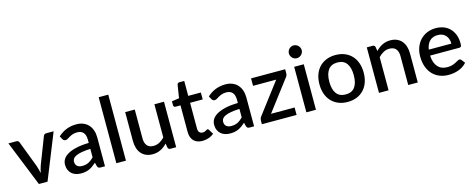

<svg xmlns="http://www.w3.org/2000/svg" viewBox="-35 -1406 5122 2079"><g transform="rotate(-15 2526.0 -366.0)"><path d="M514.5 -510 309.5 0H212.5L7.5 -510H96Q108.5 -510 116.8 -503.8Q125 -497.5 127.5 -489L240.5 -192Q247.5 -171 253 -150.5Q258.5 -130 262.5 -109Q266.5 -130 272.2 -150.2Q278 -170.5 285 -192L400 -489Q403 -498 411 -504Q419 -510 430.5 -510Z M849 -223Q791.5 -221 752 -213.8Q712.5 -206.5 688 -195.2Q663.5 -184 652.8 -168.5Q642 -153 642 -134.5Q642 -116.5 647.8 -103.8Q653.5 -91 663.8 -82.8Q674 -74.5 687.8 -70.8Q701.5 -67 718 -67Q760 -67 790.2 -82.8Q820.5 -98.5 849 -128.5ZM564 -439Q650.5 -519.5 770 -519.5Q814 -519.5 848.2 -505.2Q882.5 -491 905.8 -465Q929 -439 941.2 -403.2Q953.5 -367.5 953.5 -324V0H905.5Q890 0 882 -4.8Q874 -9.5 868.5 -24L858 -65.5Q838.5 -48 819.5 -34.2Q800.5 -20.5 780.2 -11Q760 -1.5 736.8 3.2Q713.5 8 685.5 8Q654.5 8 627.8 -0.5Q601 -9 581.5 -26.2Q562 -43.5 550.8 -69Q539.5 -94.5 539.5 -129Q539.5 -158.5 555.2 -186.5Q571 -214.5 607.2 -236.8Q643.5 -259 702.8 -273.5Q762 -288 849 -290V-324Q849 -379 825.5 -406Q802 -433 756.5 -433Q725.5 -433 704.5 -425.2Q683.5 -417.5 668 -408.5Q652.5 -399.5 640.5 -391.8Q628.5 -384 615 -384Q604 -384 596.2 -389.8Q588.5 -395.5 583.5 -404Z M1188.5 -740V0H1081V-740Z M1751.5 -510V0H1686.5Q1665 0 1659 -20.5L1651 -68Q1635 -51 1617.2 -37Q1599.5 -23 1579.5 -13Q1559.5 -3 1536.8 2.5Q1514 8 1488 8Q1446 8 1414 -6Q1382 -20 1360.2 -45.5Q1338.5 -71 1327.5 -106.8Q1316.5 -142.5 1316.5 -185.5V-510H1424V-185.5Q1424 -134 1447.8 -105.5Q1471.5 -77 1520 -77Q1555.5 -77 1586.2 -93.2Q1617 -109.5 1644 -138V-510Z M2046 8Q1982.5 8 1948.2 -27.8Q1914 -63.5 1914 -128.5V-425.5H1858Q1849 -425.5 1842.5 -431.2Q1836 -437 1836 -448.5V-492L1918.5 -504L1942 -651.5Q1944.5 -660 1950.5 -665.2Q1956.5 -670.5 1966.5 -670.5H2021.5V-503H2163V-425.5H2021.5V-136Q2021.5 -108.5 2035 -94Q2048.5 -79.5 2071 -79.5Q2083.5 -79.5 2092.5 -82.8Q2101.5 -86 2108 -89.8Q2114.5 -93.5 2119.2 -96.8Q2124 -100 2128.5 -100Q2137.5 -100 2143 -90L2175 -37.5Q2150 -15.5 2116 -3.8Q2082 8 2046 8Z M2520.5 -223Q2463 -221 2423.5 -213.8Q2384 -206.5 2359.5 -195.2Q2335 -184 2324.2 -168.5Q2313.5 -153 2313.5 -134.5Q2313.5 -116.5 2319.2 -103.8Q2325 -91 2335.2 -82.8Q2345.5 -74.5 2359.2 -70.8Q2373 -67 2389.5 -67Q2431.5 -67 2461.8 -82.8Q2492 -98.5 2520.5 -128.5ZM2235.5 -439Q2322 -519.5 2441.5 -519.5Q2485.5 -519.5 2519.8 -505.2Q2554 -491 2577.2 -465Q2600.5 -439 2612.8 -403.2Q2625 -367.5 2625 -324V0H2577Q2561.5 0 2553.5 -4.8Q2545.5 -9.5 2540 -24L2529.5 -65.5Q2510 -48 2491 -34.2Q2472 -20.5 2451.8 -11Q2431.5 -1.5 2408.2 3.2Q2385 8 2357 8Q2326 8 2299.2 -0.5Q2272.5 -9 2253 -26.2Q2233.5 -43.5 2222.2 -69Q2211 -94.5 2211 -129Q2211 -158.5 2226.8 -186.5Q2242.5 -214.5 2278.8 -236.8Q2315 -259 2374.2 -273.5Q2433.5 -288 2520.5 -290V-324Q2520.5 -379 2497 -406Q2473.5 -433 2428 -433Q2397 -433 2376 -425.2Q2355 -417.5 2339.5 -408.5Q2324 -399.5 2312 -391.8Q2300 -384 2286.5 -384Q2275.5 -384 2267.8 -389.8Q2260 -395.5 2255 -404Z M3110 -465Q3110 -453.5 3106.2 -442.5Q3102.5 -431.5 3095.5 -424L2837 -83.5H3101.5V0H2712.5V-45Q2712.5 -52.5 2716 -63Q2719.5 -73.5 2726.5 -83L2987 -426.5H2727.5V-510H3110Z M3318.5 -510V0H3211V-510ZM3336.5 -664Q3336.5 -649.5 3330.8 -636.5Q3325 -623.5 3315 -613.8Q3305 -604 3291.8 -598.2Q3278.5 -592.5 3263.5 -592.5Q3249 -592.5 3236.2 -598.2Q3223.5 -604 3214 -613.8Q3204.5 -623.5 3198.8 -636.5Q3193 -649.5 3193 -664Q3193 -679 3198.8 -692Q3204.5 -705 3214 -714.8Q3223.5 -724.5 3236.2 -730.2Q3249 -736 3263.5 -736Q3278.5 -736 3291.8 -730.2Q3305 -724.5 3315 -714.8Q3325 -705 3330.8 -692Q3336.5 -679 3336.5 -664Z M3674.5 -518Q3731 -518 3776.8 -499.5Q3822.5 -481 3854.8 -447Q3887 -413 3904.5 -364.5Q3922 -316 3922 -255.5Q3922 -195 3904.5 -146.5Q3887 -98 3854.8 -63.8Q3822.5 -29.5 3776.8 -11Q3731 7.5 3674.5 7.5Q3617.5 7.5 3571.8 -11Q3526 -29.5 3493.5 -63.8Q3461 -98 3443.5 -146.5Q3426 -195 3426 -255.5Q3426 -316 3443.5 -364.5Q3461 -413 3493.5 -447Q3526 -481 3571.8 -499.5Q3617.5 -518 3674.5 -518ZM3674.5 -76.5Q3743.5 -76.5 3777.2 -122.8Q3811 -169 3811 -255Q3811 -341 3777.2 -387.8Q3743.5 -434.5 3674.5 -434.5Q3604.5 -434.5 3570.5 -387.8Q3536.5 -341 3536.5 -255Q3536.5 -169 3570.5 -122.8Q3604.5 -76.5 3674.5 -76.5Z M4125.5 -442.5Q4142 -459.5 4159.8 -473.2Q4177.5 -487 4197.5 -497Q4217.5 -507 4240 -512.5Q4262.5 -518 4289 -518Q4331 -518 4362.8 -504Q4394.5 -490 4416.2 -464.5Q4438 -439 4449 -403.2Q4460 -367.5 4460 -324.5V0H4353V-324.5Q4353 -376 4329.2 -404.5Q4305.5 -433 4257 -433Q4221 -433 4190.2 -416.5Q4159.5 -400 4132.5 -371.5V0H4025V-510H4090Q4112 -510 4118 -489.5Z M4920.5 -312.5Q4920.5 -339.5 4912.8 -362.8Q4905 -386 4890 -403.2Q4875 -420.5 4852.8 -430.2Q4830.5 -440 4801.5 -440Q4743 -440 4709.5 -406.5Q4676 -373 4667 -312.5ZM4664 -246.5Q4666 -203 4677.5 -171.2Q4689 -139.5 4708.2 -118.5Q4727.5 -97.5 4754.2 -87.2Q4781 -77 4814 -77Q4845.5 -77 4868.5 -84.2Q4891.5 -91.5 4908.5 -100.2Q4925.5 -109 4937.5 -116.2Q4949.5 -123.5 4959.5 -123.5Q4972.5 -123.5 4979.5 -113.5L5010 -74Q4991 -51.5 4967 -36Q4943 -20.5 4916 -10.8Q4889 -1 4860.5 3.2Q4832 7.5 4805 7.5Q4752 7.5 4706.8 -10.2Q4661.5 -28 4628.2 -62.5Q4595 -97 4576.2 -148Q4557.5 -199 4557.5 -265.5Q4557.5 -318.5 4574.2 -364.5Q4591 -410.5 4622.2 -444.5Q4653.5 -478.5 4698.2 -498.2Q4743 -518 4799.5 -518Q4846.5 -518 4886.5 -502.8Q4926.5 -487.5 4955.5 -458Q4984.5 -428.5 5000.8 -385.8Q5017 -343 5017 -288.5Q5017 -263.5 5011.5 -255Q5006 -246.5 4991.5 -246.5Z"/></g></svg>

Font: Lato 2
Style: Regular
Weight: 600
Designer: Lukasz Dziedzic with Adam Twardoch and Botio Nikoltchev
Foundry: tyPoland Lukasz Dziedzic
Version: Version 2.015; 2015-08-06; http://www.latofonts.com/